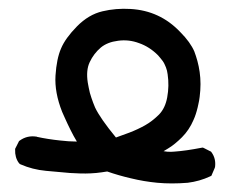

<svg xmlns="http://www.w3.org/2000/svg" viewBox="-20 -290 540 439"><path d="M339.8 127.9Q309.1 125 279.3 117.7Q251.5 111.3 225.1 102.1Q218.8 103 212.4 104Q206.1 105 200 105.5Q193.8 106 187 106.4Q166 107.4 139.6 105.5Q114.3 103.5 85 100.6Q54.2 97.7 27.3 85.9L25.4 85L23.4 83Q18.6 76.7 16.4 68.8Q14.2 61 14.6 52.2V50.3L15.6 48.3L22.5 34.7L23.4 32.7L25.4 31.2Q42.5 19 64 22.5H64.5V22.9Q89.4 28.3 117.2 31.2Q126.5 32.2 136.5 33Q146.5 33.7 155.8 33.7Q151.9 27.3 148.2 20.5Q144.5 13.7 141.1 6.8Q137.7 0 134.5 -6.8Q131.3 -13.7 128.2 -20.5Q125 -27.3 122.1 -34.2Q104.5 -78.6 106.9 -117.2Q109.4 -155.8 119.6 -179.2Q129.4 -202.6 155.8 -229.5Q182.6 -256.8 214.4 -264.2Q245.1 -271.5 278.3 -269.5Q312 -267.6 340.1 -254.6Q368.2 -241.7 391.6 -217.3Q403.8 -205.1 411.9 -193.8Q419.9 -182.6 424.3 -172.4Q428.2 -162.1 431.4 -150.4Q434.6 -138.7 436.5 -125.5Q440.4 -98.6 436.5 -68.4Q436 -64.5 435.3 -60.3Q434.6 -56.2 433.6 -52Q432.6 -47.9 431.9 -44.2Q431.2 -40.5 429.9 -36.6Q428.7 -32.7 427.7 -29.3Q426.8 -25.9 425.3 -22.5Q423.8 -19 422.4 -15.6Q412.6 7.3 396 23.9Q388.2 31.7 380.1 38.3Q372.1 44.9 363.8 49.8Q359.4 52.7 354 55.7Q358.4 56.6 362.8 56.9Q367.2 57.1 371.3 57.1Q375.5 57.1 379.4 56.6Q392.1 55.7 407.5 53.5Q422.9 51.3 440.4 47.9L443.8 47.4L446.8 48.8L460.4 55.7L462.4 56.6L463.9 58.6Q474.1 72.8 471.7 91.8L471.2 93.3L470.7 94.7L464.8 108.4L463.4 111.8L460.4 113.3Q436.5 124.5 409.2 127.9Q372.1 130.9 339.8 127.9ZM275.9 13.2Q294.9 5.9 311.5 -3.4Q328.1 -12.7 343.8 -28.3Q357.9 -43 362.3 -67.4Q367.2 -93.8 363.3 -120.1Q362.8 -124.5 361.8 -128.4Q360.8 -132.3 359.4 -136Q357.9 -139.6 356.2 -143.3Q354.5 -147 352.1 -150.4Q349.6 -153.8 346.9 -157Q344.2 -160.2 341.3 -163.6Q321.8 -183.1 297.9 -191.4Q274.4 -200.2 250 -196.8Q225.6 -193.8 210.4 -181.2Q194.3 -167.5 185.1 -147.9Q176.3 -129.4 180.7 -101.1Q181.6 -95.2 182.9 -89.4Q184.1 -83.5 185.5 -77.6Q187 -71.8 189 -66.4Q190.9 -61 192.9 -55.4Q194.8 -49.8 197.3 -44.4Q209 -19.5 245.1 24.4Z"/></svg>

Font: NaikaiFont
Style: Bold
Weight: 700
Version: Version 1.89